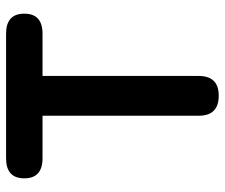

<svg xmlns="http://www.w3.org/2000/svg" viewBox="-74 -666 740 632"><g transform="rotate(-90 296.0 -350.0)"><path d="M297 0Q231 0 231 -66V-580H91Q25 -580 25 -640Q25 -700 91 -700H501Q567 -700 567 -640Q567 -580 501 -580H362V-66Q362 0 297 0Z"/></g></svg>

Font: Zen Maru Gothic Black
Style: Regular
Weight: 900
Designer: Yoshimichi Ohira
Foundry: Positype
Version: Version 1.001